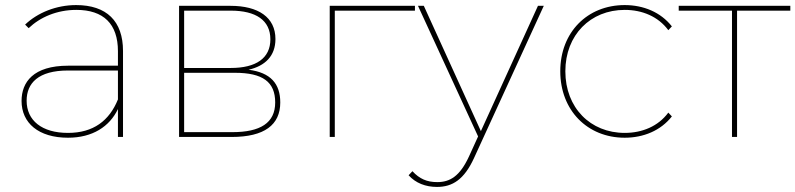

<svg xmlns="http://www.w3.org/2000/svg" viewBox="-20 -540 3136 757"><path d="M445 -148C411 -64 348 -16 248 -16C145 -16 85 -65 85 -143C85 -212 131 -262 248 -262H445ZM248 3C345 3 412 -41 445 -110V0H465V-339C465 -457 400 -520 280 -520C202 -520 128 -490 79 -443L93 -429C138 -472 204 -501 281 -501C388 -501 445 -446 445 -338V-281H249C111 -281 65 -216 65 -142C65 -55 132 3 248 3Z M906 -253C1016 -253 1065 -217 1065 -136C1065 -55 1006 -19 896 -19H706V-253ZM890 -498C989 -498 1046 -460 1046 -385C1046 -310 989 -272 890 -272H706V-498ZM893 0C1023 0 1085 -48 1085 -136C1085 -210 1047 -254 960 -265C1025 -280 1066 -319 1066 -386C1066 -472 998 -517 889 -517H686V0Z M1300 -498H1616V-517H1280V0H1300Z M1651 -517H1628L1865 -2L1829 77C1793 155 1754 178 1704 178C1663 178 1634 165 1606 135L1591 151C1619 182 1658 197 1703 197C1764 197 1810 168 1849 83L2124 -517H2101L1876 -23Z M2443 3C2517 3 2585 -25 2629 -81L2615 -96C2575 -42 2512 -16 2443 -16C2308 -16 2209 -115 2209 -259C2209 -402 2308 -501 2443 -501C2512 -501 2575 -475 2615 -421L2629 -436C2585 -492 2517 -520 2443 -520C2296 -520 2189 -413 2189 -259C2189 -105 2296 3 2443 3Z M2886 -498H3096V-517H2656V-498H2866V0H2886Z"/></svg>

Font: Montserrat-Alt1 Thin
Style: Regular
Weight: 100
Designer: Differentunic
Foundry: Differentunic
Version: Version 7.222